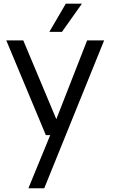

<svg xmlns="http://www.w3.org/2000/svg" viewBox="-20 -770 619 1047"><path d="M317.9 -596.2H249L338.9 -750H426.8ZM547.9 -549.8 221.2 256.8H134.8L253.9 -33.2H230L14.2 -549.8H106.9L287.1 -120.1L455.1 -549.8Z"/></svg>

Font: ø
Style: ø
Weight: 400
Designer: Samuel Oakes
Foundry: Samuel Oakes
Version: Version 1.000;PS 001.000;hotconv 1.0.88;makeotf.lib2.5.64775